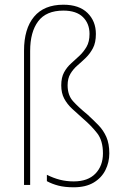

<svg xmlns="http://www.w3.org/2000/svg" viewBox="-20 -836 528 815"><path d="M387 -692Q387 -655 374.5 -631.5Q362 -608 344.5 -591Q327 -574 309 -558.5Q291 -543 279 -523Q267 -503 267 -474Q267 -432 290 -406.5Q313 -381 351 -350Q376 -327 397.5 -305Q419 -283 431.5 -254.5Q444 -226 444 -185Q444 -147 427.5 -114Q411 -81 377.5 -61Q344 -41 293 -41Q255 -41 228 -48Q201 -55 179 -67V-94Q207 -80 234.5 -73Q262 -66 293 -66Q353 -66 385 -99Q417 -132 417 -185Q417 -239 392.5 -270.5Q368 -302 333 -332Q308 -354 286.5 -374Q265 -394 252.5 -417.5Q240 -441 240 -474Q240 -507 252 -529Q264 -551 282 -567Q300 -583 317.5 -599.5Q335 -616 347.5 -637.5Q360 -659 360 -692Q360 -736 332 -763.5Q304 -791 249 -791Q176 -791 142 -745.5Q108 -700 108 -620V-51H82V-621Q82 -714 124.5 -765Q167 -816 249 -816Q316 -816 351.5 -781Q387 -746 387 -692Z"/></svg>

Font: Noto Sans Tamil UI SemiCondensed Thin
Style: Regular
Weight: 100
Width: 4
Designer: Jelle Bosma - Monotype Design Team
Foundry: Monotype Imaging Inc.
Version: Version 2.004; ttfautohint (v1.8.4.7-5d5b)